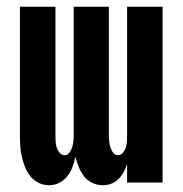

<svg xmlns="http://www.w3.org/2000/svg" viewBox="-20 -540 540 568"><path d="M125 8Q109 8 94.5 1Q80 -6 70 -18.5Q60 -31 54 -46Q48 -61 44.5 -76.5Q41 -92 40 -107.5Q39 -123 39 -139V-520H144V-139Q144 -130 144.5 -121.5Q145 -113 147.5 -104.5Q150 -96 156 -88.5Q162 -81 171 -81Q180 -81 185.5 -88.5Q191 -96 193.5 -104.5Q196 -113 197 -121.5Q198 -130 198 -139V-520H302V-139Q302 -130 303 -121.5Q304 -113 306.5 -104.5Q309 -96 314.5 -88.5Q320 -81 329 -81Q338 -81 344 -88.5Q350 -96 352.5 -104.5Q355 -113 355.5 -121.5Q356 -130 356 -139V-520H461V0H356V-55Q352 -42 346 -31Q340 -20 330.5 -10.5Q321 -1 309 3.5Q297 8 284 8Q268 8 253 1Q238 -6 228.5 -18.5Q219 -31 213 -46Q207 -61 203 -76Q200 -61 194.5 -46Q189 -31 179 -18.5Q169 -6 155 1Q141 8 125 8Z"/></svg>

Font: Iosevka Extrabold
Style: Regular
Weight: 800
Monospace: yes
Designer: Belleve Invis
Foundry: Belleve Invis
Version: Version 32.5.0; ttfautohint (v1.8.4)